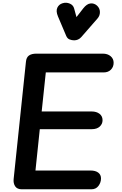

<svg xmlns="http://www.w3.org/2000/svg" viewBox="-20 -1401 901 1421"><path d="M142 0Q107 0 92.2 -22.2Q77.5 -44.5 81 -76.5L172 -944Q175 -976.5 194.5 -990.2Q214 -1004 250 -1004H740.5Q776.5 -1004 798.8 -985Q821 -966 821 -936.5Q821 -906 801 -885.5Q781 -865 747 -865H319L288.5 -576H658.5Q694 -576 716.5 -558.8Q739 -541.5 739 -511Q739 -483.5 718 -464.2Q697 -445 660 -445H274.5L242.5 -139H649.5Q686.5 -139 707 -123.5Q727.5 -108 727.5 -80.5Q727.5 -50.5 708.8 -25.2Q690 0 656 0ZM529 -1102.5Q512 -1102.5 495.2 -1109Q478.5 -1115.5 470 -1135.5L409 -1279.5Q392.5 -1318.5 404.2 -1343.8Q416 -1369 443 -1377Q470 -1385.5 496.2 -1374.5Q522.5 -1363.5 529 -1337L546 -1274.5L596.5 -1339.5Q622.5 -1372.5 649.5 -1375.5Q676.5 -1378.5 698 -1359.5Q719 -1340 719.5 -1312.5Q720 -1285 701.5 -1264L581.5 -1126.5Q570.5 -1114 556.8 -1108.2Q543 -1102.5 529 -1102.5Z"/></svg>

Font: Edu SA Hand Cursive
Style: Regular
Weight: 400
Designer: Tina and Corey Anderson, Eben Sorkin, Mirko Velimirovic
Foundry: Google for Education
Version: Version 2.000